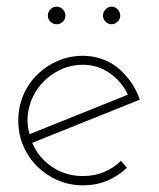

<svg xmlns="http://www.w3.org/2000/svg" viewBox="-20 -551 478 578"><path d="M230 -356Q274 -356 310 -331Q346 -306 365 -266Q291 -236 217 -206.5Q143 -177 69 -147Q58 -186 66.5 -223Q75 -260 97 -289Q120 -319 154.5 -337.5Q189 -356 230 -356ZM362 -46 344 -67Q322 -45 293 -33Q264 -21 230 -21Q178 -21 137 -48.5Q96 -76 77 -121Q159 -154 239 -186Q319 -218 401 -251Q391 -280 374.5 -303.5Q358 -327 338 -344Q316 -363 288 -373Q260 -383 230 -383Q189 -383 153.5 -367.5Q118 -352 92 -326Q65 -300 50 -264Q35 -228 35 -188Q35 -147 50 -112Q65 -77 92 -50Q118 -24 153.5 -8.5Q189 7 230 7Q269 7 302.5 -7Q336 -21 362 -46ZM342 -504Q342 -515 334 -523Q326 -531 316 -531Q306 -531 298 -523Q290 -515 290 -504Q290 -493 298 -485.5Q306 -478 316 -478Q326 -478 334 -485.5Q342 -493 342 -504ZM177 -504Q177 -515 169 -523Q161 -531 151 -531Q140 -531 132 -523Q124 -515 124 -504Q124 -493 132 -485.5Q140 -478 151 -478Q161 -478 169 -485.5Q177 -493 177 -504Z"/></svg>

Font: Josefin Slab Thin Light
Style: Regular
Weight: 300
Version: Version 2.000